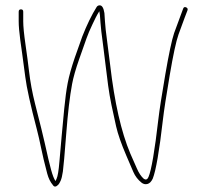

<svg xmlns="http://www.w3.org/2000/svg" viewBox="-20 -723 772 719"><path d="M58.5 -688C52.8 -688 50 -685 50 -679V-643C50 -626 52 -602.5 56 -572.5C58 -557.5 60.3 -540.8 63 -522.5C65.7 -504.2 69.6 -474.9 74.7 -434.8C79.8 -394.6 94.2 -329.2 118 -238.5C123.3 -218.2 128.6 -195 133.9 -169.1C139.1 -143.1 146.8 -111 156.9 -72.7C161.6 -55.2 168.6 -41 178 -30C182.9 -22.2 189.5 -22.5 198 -31C200.7 -33.7 203.7 -38.7 207 -46C210.3 -53.3 213.2 -65 215.5 -81C217.8 -97 222 -144 228 -221.9C234 -299.8 241.3 -362 250 -408.5C254.7 -433.5 263.5 -464.5 276.5 -501.5C289.5 -538.5 298.7 -564.5 304 -579.5C309.3 -594.5 316.8 -612.2 326.5 -632.5C336.2 -652.8 342.3 -665.2 345 -669.5C347.7 -673.8 350 -677.7 352 -681C353.6 -674.5 355 -660.6 356.2 -639.4C356.9 -625.1 360.5 -594.1 367 -546.5C369.7 -526.8 372.5 -504 375.5 -478C378.5 -452 381.7 -426.8 385 -402.5C388.3 -378.2 392.5 -353.8 397.5 -329.5C402.5 -305.2 408.3 -278.5 414.9 -249.5C421.6 -220.4 434.1 -184.5 452.5 -141.5C463.5 -115.8 472.4 -95 479.3 -79.1C486.2 -63.2 496.4 -49.9 510 -39C516.7 -33.7 524 -32 532 -34C540 -36 546.7 -42.7 552 -54C563.8 -83.6 576.5 -156.9 590 -274C594 -308.7 602.5 -364.3 615.5 -441C628.5 -517.7 639.5 -568.7 648.5 -594C657.5 -619.3 665.3 -640.7 672 -658L682 -684C684 -689.3 682.3 -693.2 677 -695.5C671.7 -697.8 668 -696.3 666 -691L656 -664C649.3 -646.7 641.3 -625 632 -599C623.3 -573 612.3 -521.3 599 -444C585.7 -366.7 577 -310.7 573 -276C559.3 -157.7 547 -85.7 536.1 -60.2C532.1 -50.9 526.4 -48.5 519 -53C508.7 -61.8 499.7 -75.3 492 -93.5C487.3 -104.5 479.3 -122.7 468 -148C433.8 -229.1 408.7 -339.8 392.5 -480C389.5 -506 385.7 -535.6 381.2 -568.7C376.7 -601.9 373.9 -627 373 -644C372.3 -656 371.7 -666 371 -674C368 -693.3 362.2 -703 353.5 -703C348.5 -703 344.7 -701 342 -697C323.2 -666.9 305.2 -629.9 288 -586C282.7 -570.7 273.3 -544.3 260 -507C247.3 -469.7 238.5 -438 233.5 -412C228.5 -386 224.2 -353.8 220.5 -315.5C216.8 -277.2 213.7 -243.5 211 -214.5C208.3 -185.5 205.5 -153.6 202.6 -118.7C199.7 -83.8 196.1 -62.3 192 -54C189.3 -48.7 188 -45.7 188 -45C182.6 -52.2 177.1 -66.1 171.5 -86.5C168.5 -97.5 165 -111.3 161 -128C157 -144.7 152.5 -164.5 147.5 -187.6C142.5 -210.6 130.4 -259.5 111.3 -334.4C100.9 -375.4 93.3 -416.6 88.5 -458C85.5 -484 81.2 -516.7 75.5 -556C69.8 -595.3 67 -624.3 67 -643V-679C67 -685 64.2 -688 58.5 -688Z"/></svg>

Font: Proton
Style: Bk
Weight: 500
Version: Version 1.017